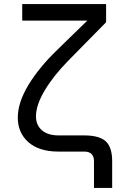

<svg xmlns="http://www.w3.org/2000/svg" viewBox="-20 -750 640 950"><path d="M445 180V48Q445 0 397 0H269Q173 0 120.5 -46.5Q68 -93 68 -168Q68 -242 120 -328.5Q172 -415 263 -503L412 -648H90V-730H505V-640L320 -452Q245 -376 201.5 -303Q158 -230 158 -174Q158 -131 187.5 -105.5Q217 -80 270 -80H397Q471 -80 503 -51Q535 -22 535 48V180Z"/></svg>

Font: JetBrainsMono NF
Style: Regular
Weight: 400
Designer: Philipp Nurullin, Konstantin Bulenkov
Foundry: JetBrains
Version: Version 2.251; ttfautohint (v1.8.3);Nerd Fonts 2.2.2